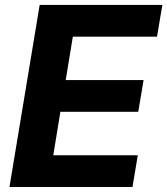

<svg xmlns="http://www.w3.org/2000/svg" viewBox="-20 -747 669 767"><path d="M17.8 0H509.2L530.5 -126.8H192.8L221.2 -300.4H532.3L553.6 -427.2H242.5L271 -600.5H607.2L628.6 -727.3H138.5Z"/></svg>

Font: Magic Ui Pro
Style: Bold Italic
Weight: 700
Italic angle: -9.39999°
Designer: Stefan Endress, Andreas Faust
Version: Version 1.000;FEAKit 1.0